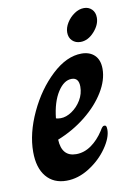

<svg xmlns="http://www.w3.org/2000/svg" viewBox="-78 -702 518 761"><g transform="rotate(-10 181.0 -321.0)"><path d="M17 -125Q17 -200 55.5 -282.5Q94 -365 153.5 -420.5Q213 -476 273 -476Q306 -476 325.5 -457Q345 -438 345 -402Q345 -357 316 -309.5Q287 -262 236.5 -221.5Q186 -181 123 -156Q126 -87 184 -87Q216 -87 244.5 -107Q273 -127 295 -161Q300 -170 304 -174.5Q308 -179 312 -179Q318 -179 320 -175Q322 -171 322 -161Q322 -129 293.5 -88Q265 -47 220 -18.5Q175 10 128 10Q76 10 46.5 -25.5Q17 -61 17 -125ZM246 -348Q246 -384 217 -384Q186 -384 161 -345Q136 -306 129 -241Q135 -238 148 -238Q170 -238 193 -253.5Q216 -269 231 -294Q246 -319 246 -348ZM232 -568Q232 -587 244 -606.5Q256 -626 275 -639Q294 -652 314 -652Q333 -652 345.5 -639.5Q358 -627 358 -606Q358 -577 333 -549.5Q308 -522 278 -522Q258 -522 245 -534.5Q232 -547 232 -568Z"/></g></svg>

Font: Charm
Style: Bold
Weight: 700
Designer: Katatrad Aksorn Co.,Ltd.
Foundry: Cadson Demak Co.,Ltd.
Version: Version 1.001